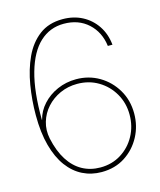

<svg xmlns="http://www.w3.org/2000/svg" viewBox="-112 -817 754 905"><g transform="rotate(-15 265.5 -364.0)"><path d="M272 8.3Q222.2 8.3 179.9 -12.7Q137.7 -33.7 106.4 -75.9Q75.2 -118.2 57.9 -181.6Q40.5 -245.1 40.5 -330.6Q40.5 -404.3 52.5 -476.3Q64.5 -548.3 91.6 -606.9Q118.7 -665.5 164.8 -700.7Q210.9 -735.8 278.8 -735.8Q332.5 -735.8 374.8 -713.6Q417 -691.4 443.6 -651.6Q470.2 -611.8 475.6 -558.6H453.1Q444.3 -627.9 397.5 -670.7Q350.6 -713.4 278.8 -713.4Q210.9 -713.4 161.9 -668Q112.8 -622.6 86.9 -531.5Q61 -440.4 62.5 -302.2H63.5Q73.7 -343.3 103.3 -375.7Q132.8 -408.2 175.5 -427Q218.3 -445.8 267.1 -445.8Q328.6 -445.8 379.2 -416.3Q429.7 -386.7 460.2 -335.4Q490.7 -284.2 490.7 -219.2Q490.7 -158.7 463.1 -106.9Q435.5 -55.2 386.5 -23.4Q337.4 8.3 272 8.3ZM272 -14.2Q328.6 -14.2 373 -42Q417.5 -69.8 442.9 -116.5Q468.3 -163.1 468.3 -219.2Q468.3 -276.4 441.4 -322.8Q414.6 -369.1 369.1 -396.2Q323.7 -423.3 266.6 -423.3Q221.2 -423.3 182.6 -405.8Q144 -388.2 116.9 -358.2Q89.8 -328.1 78.4 -289.3Q66.9 -250.5 75.7 -208Q89.4 -144 116.9 -100.8Q144.5 -57.6 183.8 -35.9Q223.1 -14.2 272 -14.2Z"/></g></svg>

Font: Inter 28pt Thin
Style: Regular
Weight: 250
Designer: Rasmus Andersson
Foundry: rsms
Version: Version 4.001;git-66647c0bb